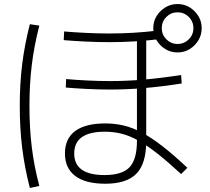

<svg xmlns="http://www.w3.org/2000/svg" viewBox="-20 -875 1040 952"><path d="M502 36Q404 36 353 -2.5Q302 -41 302 -114Q302 -188 353 -225.5Q404 -263 502 -263Q550 -263 594 -252.5Q638 -242 684 -217.5Q730 -193 785 -150.5Q840 -108 909 -43L878 -12Q812 -73 760.5 -113.5Q709 -154 666 -178Q623 -202 583 -212Q543 -222 500 -222Q348 -222 348 -114Q348 -7 498 -7Q586 -7 622.5 -46Q659 -85 659 -176V-695H705V-174Q705 -64 656.5 -14Q608 36 502 36ZM522 -666Q466 -666 404 -669Q342 -672 296 -676L298 -719Q343 -715 404.5 -712Q466 -709 522 -709Q581 -709 641 -712.5Q701 -716 769 -724L772 -681Q704 -673 643 -669.5Q582 -666 522 -666ZM525 -431Q471 -431 410.5 -434Q350 -437 306 -441L308 -483Q352 -479 411 -476Q470 -473 525 -473Q606 -473 689.5 -480Q773 -487 878 -503L881 -461Q777 -445 692 -438Q607 -431 525 -431ZM860 -615Q827 -615 800 -631.5Q773 -648 756.5 -675Q740 -702 740 -735Q740 -769 756.5 -795.5Q773 -822 800 -838.5Q827 -855 860 -855Q894 -855 920.5 -838.5Q947 -822 963.5 -795.5Q980 -769 980 -735Q980 -702 963.5 -675Q947 -648 920.5 -631.5Q894 -615 860 -615ZM860 -657Q893 -657 916 -680Q939 -703 939 -735Q939 -768 916 -791Q893 -814 860 -814Q828 -814 805 -791Q782 -768 782 -735Q782 -703 805 -680Q828 -657 860 -657ZM128 57Q102 -44 90 -141.5Q78 -239 78 -350Q78 -460 90 -556.5Q102 -653 128 -755L175 -748Q149 -647 137.5 -552Q126 -457 126 -350Q126 -241 137.5 -146Q149 -51 175 47Z"/></svg>

Font: M PLUS 2 Thin Light
Style: Regular
Weight: 300
Version: Version 1.001